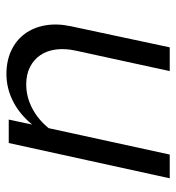

<svg xmlns="http://www.w3.org/2000/svg" viewBox="4 -538 535 582"><g transform="rotate(-90 271.0 -247.5)"><path d="M21 0Q48 -123 74.5 -244Q101 -365 128 -488H199Q195 -470 191.5 -452.5Q188 -435 184 -417Q215 -455 254.5 -475Q294 -495 337 -495Q377 -495 408 -480.5Q439 -466 458.5 -440Q478 -414 484.5 -378Q491 -342 482 -300Q466 -225 450 -150Q434 -75 418 0H346Q362 -72 377 -142.5Q392 -213 408 -285Q415 -317 411.5 -344.5Q408 -372 394.5 -392Q381 -412 358.5 -423.5Q336 -435 306 -435Q268 -435 233.5 -417Q199 -399 173 -367Q153 -275 133 -183.5Q113 -92 93 0Z"/></g></svg>

Font: Rosa Sans Light
Style: Italic
Weight: 300
Italic angle: -12°
Designer: Pentagram / MCKL
Foundry: Pentagram / MCKL
Version: Version 1.005;September 16, 2019;FontCreator 11.5.0.2425 64-